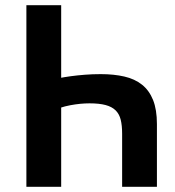

<svg xmlns="http://www.w3.org/2000/svg" viewBox="-20 -720 675 740"><path d="M450.7 -204.7V0H584.8V-241.8Q584.8 -297.6 569.9 -334.7Q555 -371.7 527.2 -393.7Q499.5 -415.8 459.3 -425Q419.1 -434.3 368.3 -434.3Q336.5 -434.3 307.6 -432Q278.8 -429.8 253 -426.3Q227.3 -422.8 206.1 -418.5Q185 -414.3 169.5 -411V-288.2Q211.5 -307 250.8 -314.4Q290 -321.7 325 -321.7Q362.3 -321.7 386.8 -315.2Q411.2 -308.7 425.5 -294.7Q439.7 -280.7 445.2 -258.7Q450.7 -236.7 450.7 -204.7ZM81.7 0H215.8V-700H81.7Z"/></svg>

Font: Tilda Sans VF
Style: Regular
Weight: 400
Designer: ParaType Ltd
Foundry: ParaType Ltd
Version: Version 1.010